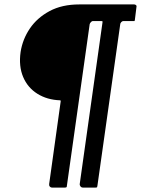

<svg xmlns="http://www.w3.org/2000/svg" viewBox="-20 -762 637 867"><path d="M537 -667Q532 -667 527.5 -662Q523 -657 523 -653L420 76Q419 81 418.5 83Q418 85 412 85H354Q347 85 343 79Q339 73 340 69L443 -662Q443 -666 442 -666.5Q441 -667 436 -667H399Q395 -667 390.5 -662Q386 -657 385 -653L282 77Q282 82 280 83.5Q278 85 273 85H214Q209 85 205 80.5Q201 76 202 69L254 -304Q254 -307 254 -307.5Q254 -308 252 -309Q193 -311 149 -338.5Q105 -366 84.5 -414.5Q64 -463 73 -527Q82 -585 115 -633.5Q148 -682 204 -712Q260 -742 338 -742H586Q591 -742 594.5 -738.5Q598 -735 596 -729L589 -672Q588 -667 587 -667Q586 -667 581 -667Z"/></svg>

Font: Libre Franklin SemiBold
Style: Italic
Weight: 600
Italic angle: -8°
Designer: Pablo Impallari, Rodrigo Fuenzalida, Nhung Nguyen
Foundry: Impallari Type
Version: Version 3.000